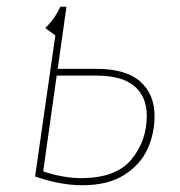

<svg xmlns="http://www.w3.org/2000/svg" viewBox="-20 -539 532 569"><path d="M438 -195Q438 -143 417 -97Q396 -51 348 -20.5Q300 10 224 10Q159 10 84 -16L144 -434L114 -456Q141 -481 159 -519H177L151 -335H265Q353 -335 395.5 -297.5Q438 -260 438 -195ZM415 -196Q415 -252 378.5 -283.5Q342 -315 264 -315H148L108 -31Q168 -11 223 -11Q325 -12 370 -67Q415 -122 415 -196Z"/></svg>

Font: Fira Sans Thin
Style: Italic
Weight: 250
Italic angle: -8°
Designer: Carrois Corporate & Edenspiekermann AG
Foundry: Carrois Corporate GbR & Edenspiekermann AG
Version: Version 4.203